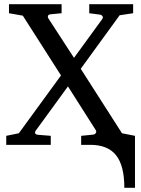

<svg xmlns="http://www.w3.org/2000/svg" viewBox="-20 -691 674 916"><path d="M573.2 205.1Q573.2 98.6 533.4 49.3Q493.7 0 411.1 0H367.2V-43L424.8 -48.8Q432.6 -49.8 437 -56.2Q441.4 -62.5 437 -69.8L304.2 -278.8L149.9 -66.9Q146 -61.5 147.9 -55.2Q149.9 -48.8 162.1 -47.9L222.2 -43V0H9.8V-43L69.8 -55.2L271 -331.1L88.9 -616.2L22.9 -627.9V-670.9H273.9V-627.9L223.1 -623Q210.9 -622.1 209 -615.5Q207 -608.9 210.9 -603L333 -415L467.8 -600.1Q473.1 -607.4 468.8 -613.8Q464.4 -620.1 457 -621.1L405.8 -627.9V-670.9H615.2V-627.9L550.8 -618.2L365.2 -362.8L562 -55.2L624 -43V205.1Z"/></svg>

Font: Charis SIL CyrE
Style: Regular
Weight: 400
Foundry: SIL International
Version: Version 5.000